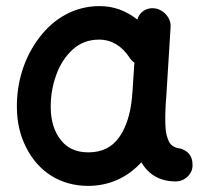

<svg xmlns="http://www.w3.org/2000/svg" viewBox="-20 -564 679 632"><path d="M558.1 33.2C573.2 33.2 586.4 27.8 597.7 17.1C608.9 5.9 614.3 -6.8 613.8 -22C613.8 -54.7 594.2 -68.4 575.2 -74.7C555.2 -77.1 542.5 -85 536.1 -98.1C529.8 -111.3 525.9 -126.5 524.9 -143.6C523.4 -163.6 523.9 -199.7 525.9 -227.1C526.4 -233.4 526.9 -239.3 527.3 -245.6L541.5 -474.1C542.5 -488.8 538.1 -502.4 527.8 -514.6C517.6 -526.9 504.4 -534.2 489.3 -536.6C462.4 -540 438.5 -524.4 432.1 -499.5C395.5 -528.3 355.5 -543.9 307.1 -543.9C226.6 -543.9 158.2 -504.4 109.9 -440.9C61 -377.4 34.2 -294.9 35.6 -209C36.1 -160.6 46.4 -116.7 66.4 -78.1C105.5 0 177.7 47.9 270 47.9C340.8 47.9 400.9 19 445.3 -29.8C468.3 9.3 504.9 33.2 558.1 33.2ZM271 -62.5C231.9 -62.5 201.7 -75.7 180.7 -102.5C159.2 -128.9 147.9 -164.1 147 -207.5C146.5 -246.1 152.3 -282.2 165 -316.9C177.2 -351.6 195.8 -379.4 219.7 -401.4C243.7 -422.9 272.5 -433.6 306.2 -433.6C348.6 -433.6 381.8 -411.1 405.3 -376C409.7 -368.7 415 -362.8 422.4 -357.9L416 -261.2C416 -259.8 416 -257.8 415.5 -256.3C415 -254.9 415 -252.9 415 -251C415 -248.5 415 -246.1 414.6 -243.7C409.2 -188 395 -144 371.6 -111.3C348.1 -78.6 314.5 -62.5 271 -62.5Z"/></svg>

Font: Mikhak SemiBold
Style: Regular
Weight: 600
Designer: Amin Abedi
Version: Version 3.2